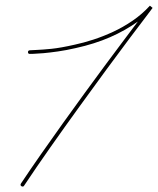

<svg xmlns="http://www.w3.org/2000/svg" viewBox="-20 -661 566 687"><path d="M56.6 5.2Q53.4 3.3 53.4 0Q53.4 -1.3 54.7 -3.9Q88.5 -54.7 127 -109.7Q165.4 -164.7 204.8 -219.7Q244.1 -274.7 282.9 -327.8Q321.6 -380.9 356.8 -428.4Q391.9 -475.9 421.9 -515.6Q451.8 -555.3 473.3 -584Q429 -552.1 374 -528Q319 -503.9 250.7 -488.9Q216.8 -481.1 187.2 -476.9Q157.6 -472.7 135.1 -470.7Q112.6 -468.8 99.6 -468.4Q86.6 -468.1 86.6 -468.1Q80.1 -468.1 80.1 -474.6Q80.1 -480.5 86.9 -481.1Q93.8 -481.8 112.3 -482.4Q130.9 -483.1 163.7 -486.3Q196.6 -489.6 248 -501.3Q278.6 -507.8 313.8 -519.2Q349 -530.6 384.8 -547.2Q420.6 -563.8 454.4 -586.9Q488.3 -610 516.3 -640.6L526 -632.8Q525.4 -631.5 503.3 -602.5Q481.1 -573.6 444.7 -525.1Q408.2 -476.6 361.3 -412.8Q314.5 -349 263.3 -278.3Q212.2 -207.7 161.1 -135.1Q110 -62.5 65.8 3.9Q64.5 6.5 61.2 6.5Q58.6 6.5 56.6 5.2Z"/></svg>

Font: League Script
Style: League Script
Weight: 400
Foundry: Haley Fiege
Version: Version 1.001